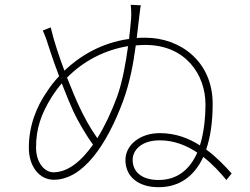

<svg xmlns="http://www.w3.org/2000/svg" viewBox="-20 -785 1040 799"><path d="M640 -36C571 -36 532 -69 532 -120C532 -159 567 -201 645 -201C704 -201 756 -180 801 -150C771 -82 720 -36 640 -36ZM466 -379C442 -315 415 -258 385 -210C357 -249 329 -300 311 -339C298 -366 279 -411 259 -462C326 -530 414 -577 513 -593C503 -520 489 -442 466 -379ZM202 -68C167 -68 130 -106 130 -171C130 -249 150 -310 198 -386C210 -404 223 -422 237 -438C254 -394 272 -351 285 -322C304 -281 338 -223 367 -183C317 -112 261 -68 202 -68ZM557 -695C560 -717 563 -749 566 -763L524 -765C527 -738 527 -715 524 -690C522 -669 520 -647 517 -623C402 -607 312 -552 248 -491C226 -550 204 -615 191 -671L158 -658C168 -637 179 -605 190 -569C199 -541 212 -505 226 -468C206 -447 190 -426 177 -406C132 -342 100 -262 100 -170C100 -92 144 -37 204 -37C326 -37 425 -184 492 -364C521 -443 535 -521 545 -596C558 -597 571 -598 585 -598C754 -598 835 -472 835 -352C835 -291 828 -231 812 -180C765 -210 710 -231 645 -231C563 -231 502 -182 502 -119C502 -51 554 -6 640 -6C727 -6 789 -52 826 -132C866 -101 899 -64 922 -36L944 -63C919 -91 883 -130 838 -163C856 -215 865 -279 865 -353C865 -531 728 -628 586 -628C573 -628 561 -628 549 -627Z"/></svg>

Font: Noto Sans CJK JP Thin
Style: Regular
Weight: 250
Designer: Ryoko NISHIZUKA (kana & ideographs); Paul D. Hunt (Latin, Greek & Cyrillic); Wenlong ZHANG (bopomofo); Sandoll Communica
Foundry: Adobe Systems Incorporated
Version: Version 1.004;PS 1.004;hotconv 1.0.82;makeotf.lib2.5.63406